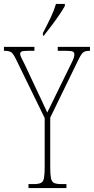

<svg xmlns="http://www.w3.org/2000/svg" viewBox="-28 -951 475 971"><path d="M116 0V-20H142Q167 -20 179 -26Q191 -32 194.5 -51Q198 -70 198 -108V-354L53 -651Q38 -682 27 -688Q16 -694 -6 -694H-8V-714H146V-694H115Q87 -694 80.5 -690Q74 -686 74 -678Q74 -671 80.5 -658Q87 -645 97 -625L151 -510Q167 -477 181.5 -445.5Q196 -414 211 -382Q219 -397 229.5 -419.5Q240 -442 256 -474L333 -631Q344 -653 346 -661.5Q348 -670 348 -677Q348 -685 341 -689.5Q334 -694 307 -694H264V-714H427V-694H425Q406 -694 395.5 -688Q385 -682 370 -652L226 -356V-108Q226 -70 229.5 -51Q233 -32 245 -26Q257 -20 282 -20H308V0ZM189 -784Q212 -828 228.5 -862.5Q245 -897 255 -931H300V-921Q291 -904 273 -877.5Q255 -851 234 -823Q213 -795 194 -771H189Z"/></svg>

Font: Noto Serif Thai ExtraCondensed Thin
Style: Regular
Weight: 100
Width: 2
Designer: Monotype Design Team
Foundry: Monotype Imaging Inc.
Version: Version 2.001; ttfautohint (v1.8.4.7-5d5b)